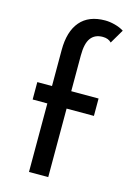

<svg xmlns="http://www.w3.org/2000/svg" viewBox="-118 -835 617 896"><g transform="rotate(15 190.0 -387.5)"><path d="M115 -331H44V-415H115V-589Q115 -679 156 -727Q197 -775 276 -775Q298 -775 323 -768.5Q348 -762 367 -750L327 -682Q312 -698 285 -698Q247 -698 227.5 -672Q208 -646 208 -588V-415H340V-331H208V0H115Z"/></g></svg>

Font: Josefin Sans
Style: Regular
Weight: 400
Designer: Santiago Orozco
Foundry: Typemade
Version: Version 2.000